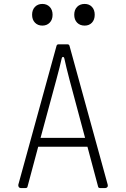

<svg xmlns="http://www.w3.org/2000/svg" viewBox="-20 -955 640 975"><path d="M86 0Q79 0 75.5 -5Q72 -10 73 -17L267 -722Q269 -730 278 -730H322Q331 -730 333 -722L527 -17Q529 -10 525 -5Q521 0 514 0H489Q479 0 478 -8L424 -210H174L120 -8Q119 0 109 0ZM186 -255H412L333 -550Q315 -619 307 -657Q305 -666 300 -666Q295 -666 293 -657Q289 -638 282 -611Q275 -584 266 -550ZM410 -825Q386 -825 371.5 -840Q357 -855 357 -880Q357 -905 371.5 -920Q386 -935 410 -935Q433 -935 447 -920Q461 -905 461 -880Q461 -855 447 -840Q433 -825 410 -825ZM195 -825Q172 -825 157.5 -840Q143 -855 143 -880Q143 -905 157.5 -920Q172 -935 195 -935Q218 -935 232.5 -920Q247 -905 247 -880Q247 -855 232.5 -840Q218 -825 195 -825Z"/></svg>

Font: Pitagon Sans Mono Thin
Style: Regular
Weight: 100
Monospace: yes
Designer: Travis Tran
Foundry: Pitagon
Version: Version 1.001; ttfautohint (v1.8.4.7-5d5b);gftools[0.9.26]